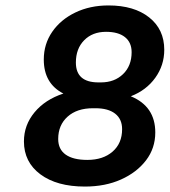

<svg xmlns="http://www.w3.org/2000/svg" viewBox="-20 -678 624 706"><path d="M461 -324Q551 -287 551 -191Q551 -133 517 -88.5Q483 -44 425 -18Q367 8 292 8Q189 8 128.5 -37Q68 -82 68 -158Q68 -218 107 -265Q146 -312 213 -334Q141 -371 141 -459Q141 -516 172 -561Q203 -606 257 -632Q311 -658 379 -658Q473 -658 528.5 -614Q584 -570 584 -495Q584 -438 551 -392Q518 -346 461 -324ZM351 -375Q401 -375 432.5 -405.5Q464 -436 464 -486Q464 -522 439.5 -541.5Q415 -561 370 -561Q320 -561 289.5 -530Q259 -499 259 -448Q259 -375 342 -375ZM331 -280H322Q263 -280 228.5 -249Q194 -218 194 -167Q194 -129 221.5 -109.5Q249 -90 301 -90Q359 -90 394 -120.5Q429 -151 429 -203Q429 -240 403.5 -260Q378 -280 331 -280Z"/></svg>

Font: Overused Grotesk SemiBold
Style: Italic
Weight: 600
Italic angle: -10°
Version: Version 0.003